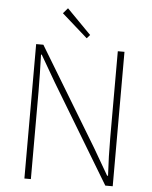

<svg xmlns="http://www.w3.org/2000/svg" viewBox="-61 -983 818 1033"><g transform="rotate(5 348.0 -466.5)"><path d="M110 0H145V-473C145 -542 143 -604 141 -672H145L228 -529L547 0H587V-726H551V-259C551 -191 553 -124 557 -54H552L469 -197L149 -726H110ZM378 -781 395 -800 264 -933 239 -904Z"/></g></svg>

Font: Source Han Sans CN ExtraLight
Style: Regular
Weight: 250
Designer: Ryoko NISHIZUKA (kana & ideographs); Paul D. Hunt (Latin, Greek & Cyrillic); Wenlong ZHANG (bopomofo); Sandoll Communica
Foundry: Adobe Systems Incorporated
Version: Version 1.004;PS 1.004;hotconv 16.6.51;makeotf.lib2.5.65220